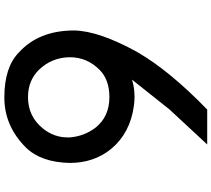

<svg xmlns="http://www.w3.org/2000/svg" viewBox="-66 -928 994 903"><g transform="rotate(-90 431.5 -476.0)"><path d="M426.8 -459Q334 -459 282.2 -525.4Q242.2 -579.1 237.3 -645.5V-656.2Q237.3 -718.8 278.3 -770.5Q335 -841.8 426.8 -841.8Q503.9 -841.8 554.7 -791Q612.3 -731.4 614.3 -648.4V-645.5Q614.3 -563.5 554.7 -504.9Q508.8 -459 426.8 -459ZM508.8 -352.5 369.1 -176.8 204.1 1H368.2Q549.8 -174.8 637.7 -326.2Q738.3 -507.8 740.2 -625Q740.2 -791 636.7 -884.8Q567.4 -953.1 424.8 -953.1Q291 -953.1 189.5 -851.6Q120.1 -780.3 117.2 -645.5Q117.2 -531.2 183.6 -450.2Q257.8 -361.3 385.7 -343.8Q408.2 -340.8 428.7 -340.8Q470.7 -340.8 508.8 -352.5Z"/></g></svg>

Font: OCR-B
Style: Regular
Weight: 400
Version: 1.1